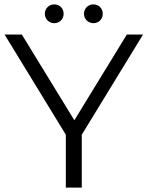

<svg xmlns="http://www.w3.org/2000/svg" viewBox="-20 -858 675 878"><path d="M407 -752C431 -752 450 -770 450 -795C450 -820 431 -838 407 -838C384 -838 364 -820 364 -795C364 -770 384 -752 407 -752ZM228 -752C252 -752 271 -770 271 -795C271 -820 252 -838 228 -838C205 -838 185 -820 185 -795C185 -770 205 -752 228 -752ZM354 0V-242L634 -700H560L320 -308L80 -700H1L281 -242V0Z"/></svg>

Font: Montserrat Z
Style: Regular
Weight: 400
Designer: Julieta Ulanovsky
Foundry: Julieta Ulanovsky
Version: Version 8.000